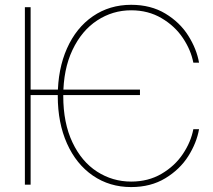

<svg xmlns="http://www.w3.org/2000/svg" viewBox="-20 -757 875 787"><path d="M553.7 -367.2H89.8V-389.6H553.7ZM772.5 -500Q762.7 -551.8 729.7 -601.1Q696.8 -650.4 642.1 -682.6Q587.4 -714.8 517.6 -714.8Q441.9 -714.8 378.4 -673.3Q314.9 -631.8 277.1 -552.2Q239.3 -472.7 239.3 -363.3Q239.3 -252.9 276.9 -173.6Q314.5 -94.2 377.9 -53.5Q441.4 -12.7 517.6 -12.7Q587.9 -12.7 642.3 -44.7Q696.8 -76.7 729.7 -126Q762.7 -175.3 772.5 -227.5H795.9Q786.1 -171.4 751.7 -116.9Q717.3 -62.5 657.7 -26.4Q598.1 9.8 517.6 9.8Q429.2 9.8 360.8 -37.1Q292.5 -84 254.6 -168.7Q216.8 -253.4 216.8 -363.3Q216.8 -473.6 254.6 -558.6Q292.5 -643.6 360.8 -690.4Q429.2 -737.3 517.6 -737.3Q598.1 -737.3 657.7 -701.4Q717.3 -665.5 751.7 -610.8Q786.1 -556.2 795.9 -500ZM105.5 0H82V-727.5H105.5Z"/></svg>

Font: Intratopia Thin
Style: Regular
Weight: 100
Designer: Rasmus Andersson
Foundry: rsms
Version: Version 3.000;Glyphs 3.2.3 (3260)